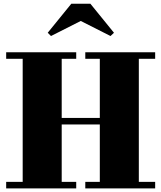

<svg xmlns="http://www.w3.org/2000/svg" viewBox="-20 -1038 889 1058"><path d="M425 -922.5 261 -839.5 243 -857.5 373 -1017.5H478L608 -857.5L589 -839.5ZM14 -36H105V-714H14V-750H400V-714H320V-388H530V-714H450V-750H835V-714H745V-36H835V0H450V-36H530V-352H320V-36H400V0H14Z"/></svg>

Font: Bodoni* 06pt Fatface
Style: Regular
Weight: 900
Version: Version 2.3